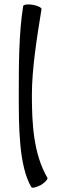

<svg xmlns="http://www.w3.org/2000/svg" viewBox="-20 -835 285 879"><path d="M86 -807C66 -681 66 -536 66 -400C66 -256 66 -77 123 21C127 28 146 23 167 12C187 0 200 -15 197 -21C133 -131 126 -269 126 -400C126 -521 149 -663 170 -793C171 -800 153 -809 130 -813C107 -817 87 -814 86 -807Z"/></svg>

Font: Nupuram Expanded Light
Style: Regular
Weight: 300
Width: 7
Designer: Santhosh Thottingal (santhosh.thottingal@gmail.com)
Foundry: SMC
Version: Version 1.000